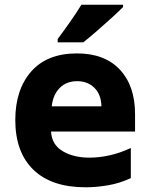

<svg xmlns="http://www.w3.org/2000/svg" viewBox="-20 -786 640 816"><path d="M344 10Q199 10 122 -64.5Q45 -139 45 -276Q45 -405 112.5 -482Q180 -559 307 -559Q425 -559 489.5 -490Q554 -421 554 -301V-227H197Q200 -171 246.5 -143.5Q293 -116 360 -116Q402 -116 446.5 -126Q491 -136 536 -157V-29Q489 -7 439 1.5Q389 10 344 10ZM411 -334Q410 -384 381.5 -412.5Q353 -441 308 -441Q262 -441 233.5 -412Q205 -383 200 -334ZM225 -620Q249 -652 277.5 -692.5Q306 -733 326 -766H503V-756Q485 -738 455 -710.5Q425 -683 392 -654.5Q359 -626 334 -606H225Z"/></svg>

Font: Noto Sans Mono ExtraBold
Style: Regular
Weight: 800
Designer: Monotype Design Team
Foundry: Monotype Imaging Inc.
Version: Version 2.014